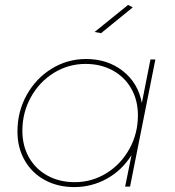

<svg xmlns="http://www.w3.org/2000/svg" viewBox="-20 -759 711 781"><path d="M51 -224Q51 -305 88.5 -372.5Q126 -440 190 -479.5Q254 -519 330 -519Q418 -519 480 -470Q542 -421 557 -340L592 -517H612L509 0H489L515 -128Q476 -66 414.5 -32Q353 2 282 2Q215 2 162.5 -26.5Q110 -55 80.5 -106.5Q51 -158 51 -224ZM541 -290Q541 -351 514 -398.5Q487 -446 438.5 -472.5Q390 -499 328 -499Q258 -499 199 -462.5Q140 -426 105.5 -363.5Q71 -301 71 -227Q71 -166 98 -118.5Q125 -71 173.5 -44.5Q222 -18 284 -18Q354 -18 413 -54.5Q472 -91 506.5 -153.5Q541 -216 541 -290ZM501 -739 520 -729 391 -624 365 -629Z"/></svg>

Font: Gontserrat Thin
Style: Italic
Weight: 250
Italic angle: -11.3°
Designer: Julieta Ulanovsky
Foundry: Julieta Ulanovsky
Version: Version 6.001